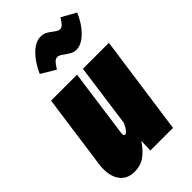

<svg xmlns="http://www.w3.org/2000/svg" viewBox="-249 -876 972 972"><g transform="rotate(-45 236.5 -390.5)"><path d="M1 -102Q1 -120 4 -139L59 -534H245L195 -172L194 -161Q194 -147 202 -147Q218 -147 240 -193L287 -534H473L398 0H236L238 -67Q211 -26 179.5 -3Q148 20 103 20Q55 20 28 -12.5Q1 -45 1 -102ZM274 -650Q272 -652 264 -657.5Q256 -663 250 -665.5Q244 -668 238 -668Q225 -668 215 -657.5Q205 -647 191 -624L114 -670Q139 -727 176 -764Q213 -801 250 -801Q269 -801 283 -794Q297 -787 313 -774Q322 -767 330.5 -762Q339 -757 347 -757Q358 -757 368 -767Q378 -777 391 -799L468 -756Q444 -699 406.5 -662Q369 -625 331 -625Q316 -625 304 -631.5Q292 -638 274 -650Z"/></g></svg>

Font: Fira Sans Extra Condensed Black
Style: Italic
Weight: 900
Width: 3
Italic angle: -8°
Designer: Carrois Corporate & Edenspiekermann AG
Foundry: Carrois Corporate GbR & Edenspiekermann AG
Version: Version 4.203